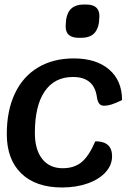

<svg xmlns="http://www.w3.org/2000/svg" viewBox="-20 -818 607 848"><path d="M10 -226Q10 -329 45.5 -404.5Q81 -480 148 -520Q215 -560 306 -560Q405 -560 462 -511Q519 -462 519 -376Q490 -362 472.5 -356.5Q455 -351 440 -351Q426 -351 418.5 -360Q411 -369 408 -389Q396 -478 302 -478Q221 -478 177.5 -414.5Q134 -351 134 -231Q134 -157 166.5 -116Q199 -75 257 -75Q308 -75 340.5 -102Q373 -129 401 -194Q475 -194 475 -128Q475 -89 446.5 -57.5Q418 -26 367.5 -8Q317 10 254 10Q138 10 74 -52Q10 -114 10 -226ZM270 -701Q270 -712 271 -718L272 -731Q282 -798 349 -798H361Q419 -798 419 -747Q419 -737 418 -731L417 -718Q407 -651 340 -651H328Q270 -651 270 -701Z"/></svg>

Font: Krub SemiBold
Style: Italic
Weight: 600
Italic angle: -8°
Designer: Ekaluck Peanpanawate
Foundry: Cadson Demak Co.,Ltd.
Version: Version 1.000; ttfautohint (v1.6)